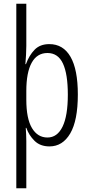

<svg xmlns="http://www.w3.org/2000/svg" viewBox="-20 -780 483 1036"><path d="M400 -270Q400 -130 359 -60Q318 10 247 10Q197 10 166.5 -20Q136 -50 122 -90H119Q120 -75 121 -56.5Q122 -38 122 -19V236H68V-760H122V-532Q122 -510 120.5 -484.5Q119 -459 117 -434H120Q137 -481 166.5 -511.5Q196 -542 246 -542Q321 -542 360.5 -473.5Q400 -405 400 -270ZM346 -269Q346 -381 319.5 -437.5Q293 -494 236 -494Q180 -494 151 -441.5Q122 -389 122 -289V-242Q122 -140 152.5 -89Q183 -38 236 -38Q289 -38 317.5 -96.5Q346 -155 346 -269Z"/></svg>

Font: Noto Sans Malayalam ExtraCondensed Light
Style: Regular
Weight: 300
Width: 2
Designer: Jelle Bosma - Monotype Design Team
Foundry: Monotype Imaging Inc.
Version: Version 2.104; ttfautohint (v1.8.4.7-5d5b)